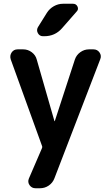

<svg xmlns="http://www.w3.org/2000/svg" viewBox="-20 -783 580 1023"><path d="M203 -8 37 -467Q31 -487 42 -503.5Q53 -520 74 -520H104Q129 -520 149.5 -504.5Q170 -489 176 -465L270 -138Q270 -137 271 -137Q272 -137 272 -138L379 -466Q387 -490 408 -505Q429 -520 454 -520H478Q499 -520 510.5 -503Q522 -486 514 -467L270 167Q261 191 240 205.5Q219 220 193 220H169Q149 220 137.5 203.5Q126 187 134 168L203 8Q205 4 205 0Q205 -4 203 -8ZM316 -763H369Q386 -763 393 -748Q400 -733 388 -721L310 -632Q273 -590 216 -590H209Q191 -590 182 -606Q173 -622 182 -638L230 -715Q244 -737 267 -750Q290 -763 316 -763Z"/></svg>

Font: Rounded Mplus 1c Bold
Style: Bold
Weight: 700
Version: Version 1.059.20150529